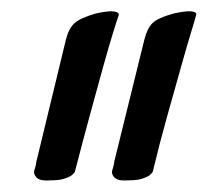

<svg xmlns="http://www.w3.org/2000/svg" viewBox="-20 -755 365 337"><path d="M148.4 -731.4Q170.9 -736.3 180.2 -734.9Q189.5 -733.4 188.5 -728.5Q185.5 -720.7 178.2 -696.8Q170.9 -672.9 160.6 -636.2Q150.4 -599.6 137.7 -552.7Q125 -505.9 111.3 -453.1Q109.4 -450.2 104.5 -446.3Q99.6 -443.4 91.3 -440.9Q83 -438.5 69.3 -438.5Q55.7 -437.5 49.8 -439.9Q43.9 -442.4 42 -446.3Q39.1 -450.2 40 -455.1Q41 -458 42 -461.9Q43 -464.8 43.5 -468.8Q43.9 -472.7 44.9 -475.6L95.7 -685.5Q100.6 -705.1 110.8 -714.4Q121.1 -723.6 148.4 -731.4ZM285.2 -731.4Q307.6 -736.3 316.9 -734.9Q326.2 -733.4 324.2 -728.5Q322.3 -720.7 314.9 -696.8Q307.6 -672.9 297.4 -636.2Q287.1 -599.6 273.9 -552.7Q260.7 -505.9 248 -453.1Q246.1 -450.2 241.2 -446.3Q236.3 -443.4 228 -440.9Q219.7 -438.5 206.1 -438.5Q192.4 -437.5 186.5 -439.9Q180.7 -442.4 178.7 -446.3Q175.8 -450.2 176.8 -455.1Q177.7 -458 178.7 -461.9Q179.7 -464.8 180.2 -468.8Q180.7 -472.7 181.6 -475.6L233.4 -685.5Q238.3 -705.1 247.6 -714.4Q256.8 -723.6 285.2 -731.4Z"/></svg>

Font: Satisfy
Style: Regular
Weight: 400
Designer: Font Diner, Inc
Foundry: Font Diner, Inc
Version: Version 1.001